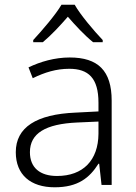

<svg xmlns="http://www.w3.org/2000/svg" viewBox="-20 -785 576 815"><path d="M297 -765H241C216 -722 158 -655 121 -615V-606H162C198 -636 236 -677 268 -714C300 -677 339 -635 375 -606H416V-615C379 -654 321 -722 297 -765ZM276 -541C212 -541 151 -523 101 -499L119 -453C170 -478 219 -493 274 -493C355 -493 398 -454 398 -349V-312L301 -307C135 -300 47 -245 47 -139C47 -43 110 10 212 10C311 10 360 -30 398 -90H401L411 0H454V-358C454 -485 396 -541 276 -541ZM308 -265 398 -269V-217C397 -105 333 -38 222 -38C150 -38 107 -73 107 -139C107 -219 173 -259 308 -265Z"/></svg>

Font: Noto Sans Bengali Light
Style: Regular
Weight: 300
Designer: Jelle Bosma - Monotype Design Team
Foundry: Monotype Imaging Inc.
Version: Version 2.003